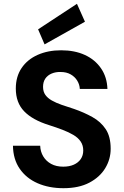

<svg xmlns="http://www.w3.org/2000/svg" viewBox="-20 -976 650 1008"><path d="M313 12Q237 12 177.5 -14Q118 -40 83.5 -90Q49 -140 48 -211H191Q192 -180 207 -155Q222 -130 248.5 -115.5Q275 -101 312 -101Q344 -101 367.5 -111.5Q391 -122 404 -141Q417 -160 417 -186Q417 -213 403.5 -233Q390 -253 365.5 -267.5Q341 -282 308.5 -294.5Q276 -307 238 -319Q151 -346 107 -391.5Q63 -437 63 -511Q63 -574 93.5 -619Q124 -664 178 -688Q232 -712 301 -712Q372 -712 425.5 -687.5Q479 -663 510.5 -617Q542 -571 544 -509H399Q398 -532 385.5 -552.5Q373 -573 351 -585.5Q329 -598 299 -598Q273 -599 251.5 -590Q230 -581 218 -563.5Q206 -546 206 -520Q206 -495 218 -478Q230 -461 252 -448.5Q274 -436 304 -425.5Q334 -415 369 -404Q421 -386 465 -361.5Q509 -337 535 -298Q561 -259 561 -195Q561 -140 532.5 -93Q504 -46 449 -17Q394 12 313 12ZM214 -743 180 -822 384 -956 426 -862Z"/></svg>

Font: DM Sans 11pt
Style: Bold
Weight: 700
Version: Version 4.004;gftools[0.9.30]